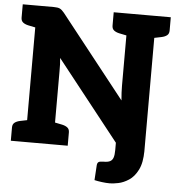

<svg xmlns="http://www.w3.org/2000/svg" viewBox="-60 -785 958 1022"><g transform="rotate(5 419.5 -274.5)"><path d="M565 180Q545 180 522 177Q499 174 482 170L487 90Q488 78 494.5 73Q501 68 523 68Q544 68 556 62Q568 56 573 41.5Q578 27 578 1V-90H733V-10Q733 55 713.5 93.5Q694 132 665.5 150.5Q637 169 609.5 174.5Q582 180 565 180ZM97 0V-729H186Q207 -729 218 -724Q229 -719 242 -703L588 -265Q586 -286 585 -306Q584 -326 584 -343V-729H733V0H645Q626 0 612.5 -6Q599 -12 586 -28L243 -462Q245 -441 245.5 -429Q246 -417 246 -391V0ZM20 0V-71Q20 -88 30.5 -96.5Q41 -105 59 -109L103 -118L117 0ZM227 0 241 -118 285 -109Q303 -105 313.5 -96.5Q324 -88 324 -71V0ZM117 -729 103 -611 59 -620Q41 -624 30.5 -632.5Q20 -641 20 -658V-729ZM603 -729 589 -611 545 -620Q527 -624 516.5 -632.5Q506 -641 506 -658V-729ZM811 -729V-658Q811 -641 800.5 -632.5Q790 -624 772 -620L728 -611L714 -729Z"/></g></svg>

Font: Aleo Black
Style: Regular
Weight: 900
Designer: Alessio Laiso
Foundry: Alessio Laiso
Version: Version 2.001;gftools[0.9.29]